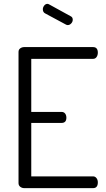

<svg xmlns="http://www.w3.org/2000/svg" viewBox="-20 -975 548 995"><path d="M142 -670V-395H299Q311 -395 317.5 -386.5Q324 -378 324 -365Q324 -338 299 -338H142V-61H462Q473 -61 480 -52Q487 -43 487 -30Q487 0 462 0H106Q94 0 85 -7Q76 -14 76 -26V-706Q76 -718 85 -724.5Q94 -731 106 -731H462Q487 -731 487 -702Q487 -689 480.5 -679.5Q474 -670 462 -670ZM321 -848 215 -905Q202 -911 202 -927Q202 -937 209 -946Q216 -955 226 -955Q230 -955 235 -952L346 -891Q357 -886 357 -873Q357 -862 349 -853.5Q341 -845 331 -845Q326 -845 321 -848Z"/></svg>

Font: Dosis
Style: Book
Weight: 400
Designer: EdgarTolentino, PabloImpallari, IginoMarini
Foundry: EdgarTolentino, PabloImpallari, IginoMarini
Version: Version 1.007